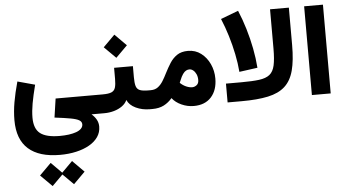

<svg xmlns="http://www.w3.org/2000/svg" viewBox="-72 -853 2764 1529"><g transform="rotate(-5 1310.5 -89.0)"><path d="M366.7 449.7 459.5 542 551.8 449.7 459.5 356.9ZM195.8 449.7 288.6 542 380.9 449.7 288.6 356.9ZM731 -150.4H372.6L350.6 0Q431.6 9.8 478.8 18.6Q525.9 27.3 546.1 39.6Q566.4 51.8 566.4 72.8Q566.4 92.3 552 106.9Q537.6 121.6 512 130.9Q486.3 140.1 452.6 144.8Q418.9 149.4 379.9 149.4Q272.9 149.4 224.4 112.1Q175.8 74.7 175.8 -14.2Q175.8 -65.9 186.8 -127.4Q197.8 -189 219.7 -274.4L81.1 -312Q56.6 -224.1 43.7 -150.1Q30.8 -76.2 30.8 -6.3Q30.8 147 116.9 223.4Q203.1 299.8 369.1 299.8Q439 299.8 499 286.1Q559.1 272.5 604 246.8Q648.9 221.2 674.1 184.6Q699.2 147.9 699.2 102.1Q699.2 71.8 685.1 46.4Q670.9 21 646.5 0H731Z M1008.3 -265.1V-353.5H857.9V-265.1Q857.9 -220.2 850.3 -195.3Q842.8 -170.4 819.6 -160.4Q796.4 -150.4 749.5 -150.4H731Q720.7 -150.4 715.6 -135.3Q710.4 -120.1 710.4 -75.2Q710.4 -30.3 715.6 -15.1Q720.7 0 731 0H749.5Q789.6 0 826.9 -10.7Q864.3 -21.5 892.3 -41.7Q920.4 -62 932.6 -89.8Q950.7 -47.9 1001.5 -23.9Q1052.2 0 1112.8 0H1133.8V-150.4H1113.8Q1067.4 -150.4 1044.9 -160.2Q1022.5 -169.9 1015.4 -195.1Q1008.3 -220.2 1008.3 -265.1ZM790 -523.4 882.8 -431.2 975.1 -523.4 882.8 -616.2Z M1133.3 -150.4Q1123 -150.4 1117.9 -135.3Q1112.8 -120.1 1112.8 -75.2Q1112.8 -30.3 1117.9 -15.1Q1123 0 1133.3 0Q1187.5 0 1225.3 -19.5Q1263.2 -39.1 1292 -73.2Q1319.3 -37.6 1366.5 -16.4Q1413.6 4.9 1463.9 4.9Q1554.2 4.9 1604 -50.5Q1653.8 -106 1653.8 -198.7Q1653.8 -260.3 1628.9 -314.5Q1604 -368.7 1559.3 -402.6Q1514.6 -436.5 1455.6 -436.5Q1401.9 -436.5 1367.4 -413.1Q1333 -389.6 1309.8 -353Q1286.6 -316.4 1266.1 -275.9Q1250 -243.2 1232.4 -214.6Q1214.8 -186 1191.4 -168.2Q1168 -150.4 1133.3 -150.4ZM1368.2 -188.5 1376 -207Q1388.7 -239.3 1401.4 -257.1Q1414.1 -274.9 1427 -281.7Q1439.9 -288.6 1454.1 -288.6Q1469.7 -288.6 1484.1 -277.1Q1498.5 -265.6 1507.8 -245.4Q1517.1 -225.1 1517.1 -198.7Q1517.1 -170.9 1500.2 -158Q1483.4 -145 1464.4 -145Q1441.9 -145 1416.5 -156Q1391.1 -167 1368.2 -188.5Z M1740.2 -666.5Q1768.1 -600.1 1790.8 -525.9Q1813.5 -451.7 1828.6 -377Q1843.8 -302.2 1849.1 -234.4L1995.1 -254.4Q1989.7 -330.1 1974.1 -410.4Q1958.5 -490.7 1934.8 -569.6Q1911.1 -648.4 1880.9 -719.7ZM2135.7 -709.5V-394.5Q2135.7 -310.5 2124.8 -261.2Q2113.8 -211.9 2084.2 -188.2Q2054.7 -164.6 2000 -157.5Q1945.3 -150.4 1857.4 -150.4H1734.4V0H1846.2Q1973.6 0 2058.6 -18.3Q2143.6 -36.6 2193.6 -82Q2243.7 -127.4 2264.9 -207.3Q2286.1 -287.1 2286.1 -410.2V-709.5Z M2558.6 0V-709.5H2408.2V0Z"/></g></svg>

Font: Estedad-FD-VF Thin
Style: Regular
Weight: 100
Designer: Amin Abedi
Version: Version 5.0